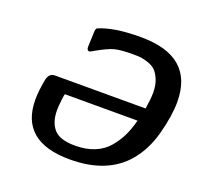

<svg xmlns="http://www.w3.org/2000/svg" viewBox="-128 -856 1053 1017"><g transform="rotate(20 398.5 -347.0)"><path d="M85.9 -214.8Q85.9 -260.7 98.1 -327.1Q106 -369.1 140.1 -369.1H650.9Q659.7 -424.3 660.2 -460Q660.2 -503.9 647 -534.9Q633.8 -565.9 617.4 -581.1Q601.1 -596.2 575 -604.5Q548.8 -612.8 533.4 -614.5Q518.1 -616.2 496.1 -616.2H488.8Q422.9 -616.2 387.5 -607.2Q352.1 -598.1 286.1 -560.1Q273.9 -552.2 267.1 -550.8Q262.2 -551.8 260.5 -552.5Q258.8 -553.2 255.9 -557.6Q252.9 -562 252.9 -571.8Q252.9 -580.6 255.9 -649.9Q255.9 -673.8 263.2 -679.2Q347.2 -716.3 499 -715.8Q796.9 -715.8 796.9 -458Q796.9 -381.8 769.5 -278.3Q742.2 -174.8 683.1 -105Q576.2 22 365.2 22Q85.9 22 85.9 -214.8ZM212.9 -201.2Q212.9 -133.3 246.3 -94.7Q279.8 -56.2 366.2 -56.2Q428.2 -56.2 475.6 -75.7Q522.9 -95.2 553 -131.1Q583 -167 601.6 -205.6Q620.1 -244.1 632.8 -293.9H223.1Q221.2 -292 217 -255.6Q212.9 -219.2 212.9 -201.2Z"/></g></svg>

Font: CMU Sans Serif
Style: BoldOblique
Weight: 700
Italic angle: -12°
Version: Version 0.7.0